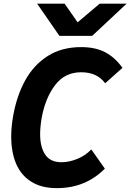

<svg xmlns="http://www.w3.org/2000/svg" viewBox="-20 -984 692 1019"><path d="M39.5 -258.5Q39.5 -311.5 50 -370Q69 -476 113.8 -557.5Q158.5 -639 233 -686.5Q307.5 -734 410.5 -734Q486 -734 537.8 -707Q589.5 -680 630 -624L538 -542Q496 -600.5 410.5 -600.5Q324 -600.5 272 -531.8Q220 -463 201 -357Q193 -310 193 -272Q193 -203.5 220 -163.2Q247 -123 306.5 -123Q347 -123 390.5 -140.8Q434 -158.5 464.5 -191L536.5 -89Q434 14.5 281.5 14.5Q200 14.5 145.8 -19.8Q91.5 -54 65.5 -115.2Q39.5 -176.5 39.5 -258.5ZM177 -964.5H323L392 -865.5L509 -964.5H652L469 -793.5H295.5Z"/></svg>

Font: JuliaMono ExtraBoldItalic
Style: Regular
Weight: 800
Italic angle: -9°
Monospace: yes
Designer: cormullion
Foundry: corm
Version: Version 0.049; ttfautohint (v1.8.4)